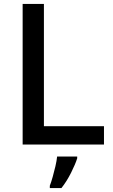

<svg xmlns="http://www.w3.org/2000/svg" viewBox="-20 -734 576 975"><path d="M95 0V-714H203V-93H508V0ZM372 70Q363 99 341 143Q319 187 292 221H233V209Q240 191 247.5 164.5Q255 138 261.5 110Q268 82 270 61H372Z"/></svg>

Font: Noto Sans Sinhala Medium
Style: Regular
Weight: 500
Designer: Jelle Bosma - Monotype Design Team
Foundry: Monotype Imaging Inc.
Version: Version 2.006; ttfautohint (v1.8.4.7-5d5b)